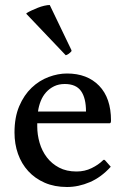

<svg xmlns="http://www.w3.org/2000/svg" viewBox="-20 -736 499 768"><path d="M266 -535Q266 -531 265 -530Q254 -518 243 -515L85 -681Q85 -682 87 -684Q95 -689 107 -694.5Q119 -700 131.5 -705Q144 -710 157 -713Q170 -716 179 -716ZM129 -243V-230Q129 -197 138.5 -164.5Q148 -132 167.5 -106.5Q187 -81 216.5 -65.5Q246 -50 286 -50Q319 -50 346.5 -63.5Q374 -77 391 -94Q394 -97 396 -97Q398 -97 401 -94L423 -69Q385 -27 339.5 -7.5Q294 12 248 12Q198 12 159 -5Q120 -22 93 -51.5Q66 -81 52 -120.5Q38 -160 38 -206Q38 -267 57 -311.5Q76 -356 106.5 -385Q137 -414 174.5 -428Q212 -442 248 -442Q329 -442 376.5 -393Q424 -344 424 -254Q424 -243 419 -243ZM324 -290Q324 -344 304 -372Q284 -400 239 -400Q215 -400 196.5 -391Q178 -382 164.5 -367Q151 -352 143 -332Q135 -312 132 -290Z"/></svg>

Font: Lusitana
Style: Regular
Weight: 400
Designer: Ana Paula Megda
Foundry: Ana Paula Megda
Version: Version 1.000; ttfautohint (v1.1) -l 8 -r 50 -G 200 -x 14 -D